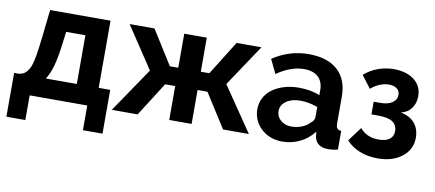

<svg xmlns="http://www.w3.org/2000/svg" viewBox="-64 -766 2604 1149"><g transform="rotate(10 1238.5 -191.5)"><path d="M130 150V0H480V150H599V-116H529V-524H162L144 -362Q135 -282 127.5 -239.5Q120 -197 110 -172Q98 -145 82.5 -132Q67 -119 43 -116H15V150ZM269 -333 279 -412H396V-116H208Q230 -150 244.5 -201.5Q259 -253 269 -333Z M813 -271 629 0H786L917 -206H978V0H1114V-206H1174L1305 0H1462L1277 -271L1446 -524H1295L1166 -317H1114V-524H977V-317H926L796 -524H645Z M1857 -84 1860 -55Q1865 -26 1886 -9.5Q1907 7 1944 7Q1971 7 2003 0V-114Q1986 -115 1978.5 -124Q1971 -133 1971 -154V-317Q1971 -421 1909 -477Q1847 -533 1733 -533Q1615 -533 1515 -466L1556 -381Q1641 -440 1720 -440Q1777 -440 1807 -412Q1837 -384 1837 -332V-302Q1783 -325 1709 -325Q1661 -325 1620 -312.5Q1579 -300 1549 -278Q1519 -256 1502.5 -224.5Q1486 -193 1486 -156Q1486 -86 1537 -38Q1561 -15 1594 -2.5Q1627 10 1665 10Q1722 10 1772 -14Q1822 -38 1857 -84ZM1613 -167Q1613 -203 1646 -226.5Q1679 -250 1731 -250Q1784 -250 1837 -230V-170Q1837 -148 1815 -132Q1798 -112 1767.5 -100Q1737 -88 1703 -88Q1665 -88 1639 -110.5Q1613 -133 1613 -167Z M2236 -437Q2267 -437 2285 -423.5Q2303 -410 2303 -386Q2303 -356 2277 -338Q2251 -320 2204 -320H2164V-243H2205Q2266 -243 2293.5 -224Q2321 -205 2321 -168Q2321 -136 2297.5 -119Q2274 -102 2232 -102Q2159 -102 2118 -152L2054 -66Q2085 -30 2135 -10Q2185 10 2246 10Q2335 10 2392 -34Q2420 -55 2435 -85Q2450 -115 2450 -150Q2450 -204 2420.5 -239Q2391 -274 2335 -285Q2375 -293 2398 -324Q2421 -355 2421 -398Q2421 -462 2371 -499Q2324 -533 2250 -533Q2201 -533 2155 -516.5Q2109 -500 2071 -467L2128 -392Q2152 -413 2180.5 -425Q2209 -437 2236 -437Z"/></g></svg>

Font: RT Raleway Bold
Style: Regular
Weight: 400
Designer: Matt McInerney, Pablo Impallari, Rodrigo Fuenzalida — Edited by Milan Moffatt in April 2016
Foundry: Matt McInerney, Pablo Impallari, Rodrigo Fuenzalida — Edited by Milan Moffatt in April 2016
Version: Version 3.001